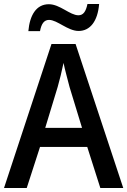

<svg xmlns="http://www.w3.org/2000/svg" viewBox="-20 -935 634 955"><path d="M121 -780H179C186 -818 200 -836 224 -836C265 -836 317 -781 371 -781C428 -781 466 -829 473 -915H415C407 -877 394 -859 370 -859C328 -859 278 -914 223 -914C160 -914 128 -859 121 -780ZM479 0H593L356 -716H236L0 0H113L179 -204H414ZM326 -502 388 -299H205L267 -503C276 -534 288 -583 296 -622C302 -591 319 -530 326 -502Z"/></svg>

Font: Noto Sans Bengali SemiCondensed Medium
Style: Regular
Weight: 500
Width: 4
Designer: Joana Ranito - Universal Thirst; Jelle Bosma - Monotype Design Team
Foundry: Universal Thirst ehf.
Version: Version 3.000